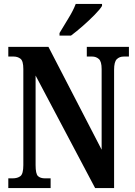

<svg xmlns="http://www.w3.org/2000/svg" viewBox="-20 -951 684 971"><path d="M22 0V-49H43Q69 -49 83.5 -60.5Q98 -72 98 -116V-602Q98 -643 83.5 -654Q69 -665 49 -665H22V-714H225L494 -194V-602Q494 -640 480 -652.5Q466 -665 446 -665H419V-714H632V-665H606Q584 -665 570.5 -651.5Q557 -638 557 -598V0H461L160 -569V-116Q160 -72 172 -60.5Q184 -49 208 -49H236V0ZM281 -784Q301 -818 325.5 -857.5Q350 -897 363 -931H496V-921Q486 -904 458.5 -876Q431 -848 398.5 -819.5Q366 -791 339 -771H281Z"/></svg>

Font: Noto Serif Thai ExtraCondensed
Style: Bold
Weight: 700
Width: 2
Designer: Monotype Design Team
Foundry: Monotype Imaging Inc.
Version: Version 2.002; ttfautohint (v1.8.4.7-5d5b)